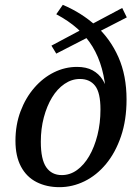

<svg xmlns="http://www.w3.org/2000/svg" viewBox="-20 -762 570 795"><path d="M226 13Q173 13 131.5 -8Q90 -29 67 -72Q44 -115 44 -179Q44 -245 65 -301Q86 -357 122 -398.5Q158 -440 203.5 -462.5Q249 -485 299 -485Q337 -485 363 -471Q389 -457 404.5 -432.5Q420 -408 428 -376L420 -362Q416 -426 402 -477Q388 -528 363 -569Q338 -610 301 -643Q264 -676 213 -703L240 -742Q318 -709 377.5 -655Q437 -601 470.5 -525Q504 -449 504 -350Q504 -265 481 -197.5Q458 -130 419 -83Q380 -36 330 -11.5Q280 13 226 13ZM236 -37Q270 -37 299 -58Q328 -79 349.5 -116Q371 -153 383.5 -202.5Q396 -252 396 -309Q396 -378 374 -406.5Q352 -435 311 -435Q277 -435 247 -414.5Q217 -394 195.5 -358.5Q174 -323 161.5 -276Q149 -229 149 -175Q149 -102 171.5 -69.5Q194 -37 236 -37ZM213 -540 193 -573 486 -729 505 -690Z"/></svg>

Font: Source Serif 4 Medium
Style: Italic
Weight: 500
Italic angle: -12°
Designer: Frank Grießhammer
Foundry: Adobe Systems Incorporated
Version: Version 4.004;hotconv 1.0.116;makeotfexe 2.5.65601